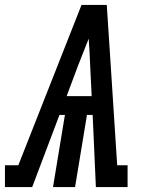

<svg xmlns="http://www.w3.org/2000/svg" viewBox="-65 -755 585 775"><path d="M-45 0V-88H9L264 -735H366L382 -490L408 -88H450V0H322L309 -291H286L238 0H149L197 -291H175L65 0ZM204 -367H305L299 -490Q298 -517 296.5 -544.5Q295 -572 293 -599Q282 -572 271.5 -544.5Q261 -517 250 -490Z"/></svg>

Font: Iosevka Slab Semibold
Style: Italic
Weight: 600
Italic angle: -9°
Monospace: yes
Designer: Belleve Invis
Foundry: Belleve Invis
Version: Version 11.1.1; ttfautohint (v1.8.3)